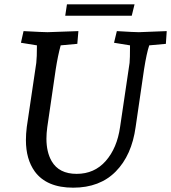

<svg xmlns="http://www.w3.org/2000/svg" viewBox="-20 -854 792 889"><path d="M141 -60Q100 -117 100 -205Q100 -234 104 -266L148 -563Q151 -588 151 -644L77 -656L89 -710Q180 -705 200 -705L343 -710L338 -651L261 -644Q248 -597 238 -533L199 -266Q195 -237 195 -212Q195 -150 219 -108Q253 -49 335 -49Q417 -49 469.5 -108.5Q522 -168 536 -266L580 -563Q582 -580 582 -644L508 -656L521 -710Q602 -705 623 -705L752 -710L748 -651L671 -644Q659 -609 647 -533L608 -266Q590 -135 516 -60Q442 15 319 15Q196 15 141 -60ZM590 -781H282L290 -834H603Z"/></svg>

Font: Andada SC
Style: Italic
Weight: 400
Italic angle: -8.29999°
Designer: Carolina Giovagnoli
Foundry: Carolina Giovagnoli
Version: Version 1.003